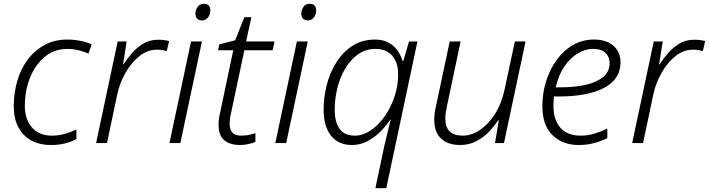

<svg xmlns="http://www.w3.org/2000/svg" viewBox="-20 -749 3711 1005"><path d="M247 10Q156 10 104 -44Q52 -98 52 -192Q52 -262 70.5 -325.5Q89 -389 125.5 -437.5Q162 -486 214 -514Q266 -542 332 -542Q366 -542 399.5 -535.5Q433 -529 460 -517L443 -468Q421 -479 391.5 -486Q362 -493 332 -493Q265 -493 215 -452Q165 -411 137.5 -343Q110 -275 110 -194Q110 -126 146.5 -82.5Q183 -39 252 -39Q288 -39 318.5 -48Q349 -57 380 -71V-21Q354 -7 321 1.5Q288 10 247 10Z M483 0 596 -532H643L624 -413H627Q645 -441 671 -471Q697 -501 730.5 -521Q764 -541 807 -541Q840 -541 865 -534L853 -482Q841 -485 828 -487Q815 -489 801 -489Q752 -489 710 -455.5Q668 -422 637.5 -369Q607 -316 594 -256L540 0Z M1038 -642Q1022 -642 1012.5 -651Q1003 -660 1003 -677Q1003 -696 1014 -712.5Q1025 -729 1047 -729Q1065 -729 1073 -719.5Q1081 -710 1081 -695Q1081 -673 1068.5 -657.5Q1056 -642 1038 -642ZM867 0 980 -532H1037L924 0Z M1236 10Q1184 10 1154 -15Q1124 -40 1124 -95Q1124 -125 1132 -159L1201 -486H1121L1128 -517L1211 -538L1259 -659H1296L1268 -532H1417L1407 -486H1259L1190 -160Q1186 -145 1184 -129.5Q1182 -114 1182 -101Q1182 -72 1196 -55.5Q1210 -39 1243 -39Q1264 -39 1281.5 -42.5Q1299 -46 1317 -52V-6Q1303 0 1281 5Q1259 10 1236 10Z M1592 -642Q1576 -642 1566.5 -651Q1557 -660 1557 -677Q1557 -696 1568 -712.5Q1579 -729 1601 -729Q1619 -729 1627 -719.5Q1635 -710 1635 -695Q1635 -673 1622.5 -657.5Q1610 -642 1592 -642ZM1421 0 1534 -532H1591L1478 0Z M1992 13Q1998 -11 2007.5 -51Q2017 -91 2025 -122H2022Q2001 -90 1971 -60Q1941 -30 1903.5 -10Q1866 10 1822 10Q1751 10 1712.5 -39Q1674 -88 1674 -176Q1674 -242 1691 -307Q1708 -372 1742.5 -425.5Q1777 -479 1827 -510.5Q1877 -542 1943 -542Q1985 -542 2014.5 -525.5Q2044 -509 2061.5 -483.5Q2079 -458 2087 -430H2091L2121 -532H2165L2002 236H1945ZM1838 -39Q1879 -39 1919 -65.5Q1959 -92 1992 -138Q2025 -184 2044.5 -241.5Q2064 -299 2064 -361Q2064 -422 2033 -457.5Q2002 -493 1945 -493Q1894 -493 1854.5 -465Q1815 -437 1787.5 -391Q1760 -345 1746 -288.5Q1732 -232 1732 -175Q1732 -110 1757.5 -74.5Q1783 -39 1838 -39Z M2388 10Q2325 10 2289 -23.5Q2253 -57 2253 -122Q2253 -140 2255.5 -159Q2258 -178 2263 -198L2334 -532H2391L2319 -191Q2311 -154 2311 -128Q2311 -39 2402 -39Q2447 -39 2491 -68Q2535 -97 2570 -151Q2605 -205 2621 -280L2675 -532H2731L2618 0H2571L2591 -119H2587Q2569 -91 2541 -61Q2513 -31 2474.5 -10.5Q2436 10 2388 10Z M3008 10Q2926 10 2872.5 -41Q2819 -92 2819 -193Q2819 -261 2838.5 -323.5Q2858 -386 2894 -435.5Q2930 -485 2979.5 -513.5Q3029 -542 3089 -542Q3154 -542 3191 -509.5Q3228 -477 3228 -423Q3228 -334 3142 -289Q3056 -244 2906 -244H2880Q2879 -234 2878 -220.5Q2877 -207 2877 -195Q2877 -120 2914 -79.5Q2951 -39 3019 -39Q3059 -39 3093 -50Q3127 -61 3159 -76V-26Q3129 -11 3091.5 -0.5Q3054 10 3008 10ZM2916 -292Q2988 -292 3045.5 -305Q3103 -318 3137 -346Q3171 -374 3171 -419Q3171 -451 3149.5 -472Q3128 -493 3084 -493Q3044 -493 3004.5 -469.5Q2965 -446 2934 -401Q2903 -356 2889 -292Z M3289 0 3402 -532H3449L3430 -413H3433Q3451 -441 3477 -471Q3503 -501 3536.5 -521Q3570 -541 3613 -541Q3646 -541 3671 -534L3659 -482Q3647 -485 3634 -487Q3621 -489 3607 -489Q3558 -489 3516 -455.5Q3474 -422 3443.5 -369Q3413 -316 3400 -256L3346 0Z"/></svg>

Font: Noto Sans Light
Style: Italic
Weight: 300
Italic angle: -12°
Designer: Monotype Design Team
Foundry: Monotype Imaging Inc.
Version: Version 2.013; ttfautohint (v1.8.4.7-5d5b)